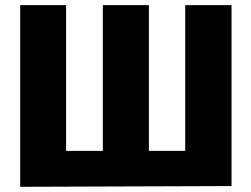

<svg xmlns="http://www.w3.org/2000/svg" viewBox="-20 -720 973 743"><path d="M876 0 58.1 2.9V-700.2H235.8V-136.2H377.9V-700.2H556.2V-136.2H696.8V-700.2H876Z"/></svg>

Font: LT Superior Black
Style: Regular
Weight: 900
Designer: Daniel Lyons
Foundry: LyonsType
Version: Version 2.005